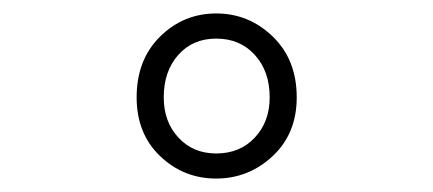

<svg xmlns="http://www.w3.org/2000/svg" viewBox="-20 -705 640 284"><path d="M299.8 -440.9Q251.5 -440.9 216.8 -474.1Q182.1 -507.3 182.1 -561Q182.1 -616.7 216.8 -650.9Q251.5 -685.1 299.8 -685.1Q348.1 -685.1 383.5 -650.9Q418.9 -616.7 418.9 -561Q418.9 -507.3 383.3 -474.1Q347.7 -440.9 299.8 -440.9ZM299.8 -478Q335 -478 356.9 -501.5Q378.9 -524.9 378.9 -561Q378.9 -599.6 356.9 -623.8Q335 -647.9 299.8 -647.9Q265.1 -647.9 243.7 -623.8Q222.2 -599.6 222.2 -561Q222.2 -524.9 243.9 -501.5Q265.6 -478 299.8 -478Z"/></svg>

Font: Office Code Pro Light
Style: Regular
Weight: 300
Designer: Nathan Rutzky & Paul D. Hunt
Foundry: Adobe Systems Incorporated
Version: Version 1.004;PS 001.004;hotconv 1.0.70;makeotf.lib2.5.58329